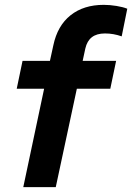

<svg xmlns="http://www.w3.org/2000/svg" viewBox="-20 -772 545 792"><path d="M73 -521H186L200 -585Q217 -666 271 -709Q325 -752 408 -752Q433 -752 460.5 -747.5Q488 -743 505 -736L482 -622Q465 -628 448 -631Q431 -634 413 -634Q379 -634 359 -618.5Q339 -603 332 -572L321 -521H459L435 -406H297L210 0H76L162 -406H49Z"/></svg>

Font: Red Hat Display
Style: Bold Italic
Weight: 700
Italic angle: -12°
Designer: Pentagram / MCKL
Foundry: Pentagram / MCKL
Version: Version 1.003; Red Hat Display Bold Italic